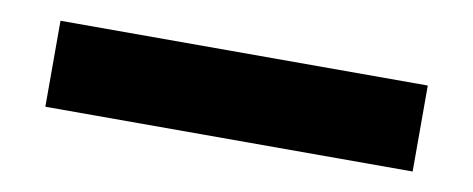

<svg xmlns="http://www.w3.org/2000/svg" viewBox="-30 -78 707 287"><g transform="rotate(10 324.0 65.0)"><path d="M45 131V0.5H602.5V131Z"/></g></svg>

Font: Encode Sans SmExp
Style: Bold
Weight: 700
Width: 6
Designer: Multiple Designers
Foundry: Impallari Type
Version: Version 3.002; ttfautohint (v1.8.3) -l 8 -r 50 -G 200 -x 14 